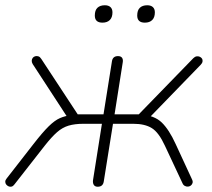

<svg xmlns="http://www.w3.org/2000/svg" viewBox="-36 -703 804 729"><path d="M335 6Q325 6 320.5 -0.5Q316 -7 317 -18L351 -233H281Q248 -233 224.5 -226Q201 -219 180.5 -201Q160 -183 134 -150L19 -3Q14 4 8 5.5Q2 7 -3.5 4.5Q-9 2 -12.5 -2.5Q-16 -7 -16 -13Q-16 -19 -11 -25L91 -156Q126 -201 149 -223.5Q172 -246 191.5 -254.5Q211 -263 235 -266L221 -256L88 -460Q84 -467 84.5 -473Q85 -479 88.5 -483.5Q92 -488 98 -489.5Q104 -491 110 -489Q116 -487 121 -479L259 -269H357L389 -470Q392 -490 412 -490Q423 -490 427.5 -483.5Q432 -477 430 -466L399 -269H491L698 -482Q704 -488 710.5 -489Q717 -490 722.5 -487.5Q728 -485 731 -480.5Q734 -476 733 -469.5Q732 -463 726 -457L531 -256L497 -269Q550 -265 578 -238Q606 -211 631 -156L693 -22Q697 -14 695 -8Q693 -2 688.5 1.5Q684 5 678 5.5Q672 6 666 3Q660 0 657 -7L590 -150Q567 -200 540.5 -216.5Q514 -233 470 -233H393L358 -14Q355 6 335 6ZM514 -617Q485 -617 485 -644Q485 -664 495 -673.5Q505 -683 523 -683Q537 -683 544.5 -676Q552 -669 552 -656Q552 -637 542 -627Q532 -617 514 -617ZM353 -617Q324 -617 324 -644Q324 -664 334 -673.5Q344 -683 362 -683Q376 -683 383.5 -676Q391 -669 391 -656Q391 -637 381 -627Q371 -617 353 -617Z"/></svg>

Font: Nunito Variable Extra Light
Style: Italic
Weight: 200
Italic angle: -9°
Designer: Vernon Adams
Foundry: Vernon Adams
Version: Version 3.602